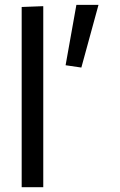

<svg xmlns="http://www.w3.org/2000/svg" viewBox="-20 -777 497 797"><path d="M70 -748 159.6 -751.4V0H70ZM317.7 -496.6 252.3 -506.2 297.1 -756.9H388.9Z"/></svg>

Font: Murecho Thin
Style: Regular
Weight: 100
Designer: Neil Summerour
Foundry: Positype
Version: Version 1.010